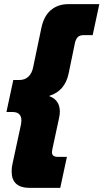

<svg xmlns="http://www.w3.org/2000/svg" viewBox="-20 -807 498 924"><path d="M36 18Q36 -1 40 -18L81 -208Q83 -222 83 -227Q83 -268 40 -268H11L44 -422H73Q99 -422 116 -437.5Q133 -453 139 -481L179 -672Q191 -730 225 -758.5Q259 -787 308 -787H458L426 -638H384Q365 -638 355.5 -629.5Q346 -621 341 -602L310 -452Q292 -369 218 -346V-344Q268 -325 268 -270Q268 -254 264 -238L232 -89Q230 -79 230 -75Q230 -63 237 -57.5Q244 -52 260 -52H302L270 97H120Q80 97 58 77.5Q36 58 36 18Z"/></svg>

Font: Prompt Bold
Style: Bold Italic
Weight: 700
Italic angle: -12°
Designer: Katatrad Team
Foundry: CadsonDemak
Version: Version 1.000